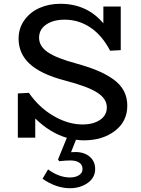

<svg xmlns="http://www.w3.org/2000/svg" viewBox="-20 -720 739 1003"><path d="M417 13.2Q399.9 13.2 377 9.8L351.1 75.2Q353.5 75.2 361.3 74.7Q369.1 74.2 374 74.2Q419.9 74.2 448.5 98.4Q477.1 122.6 477.1 163.1Q477.1 208 438.2 235.6Q399.4 263.2 345.2 263.2Q273.9 263.2 202.1 213.9L231 165Q288.6 207 345.2 207Q374.5 207 392.8 195.1Q411.1 183.1 411.1 163.1Q411.1 141.1 394 129.6Q377 118.2 347.2 118.2Q323.2 118.2 289.1 122.1L283.2 112.8L329.1 0Q241.2 -25.9 164.1 -101.1V-1H73.2V-231.9L130.9 -234.9Q184.1 -158.2 260.3 -114Q336.4 -69.8 411.1 -69.8Q467.3 -69.8 502.7 -93.8Q538.1 -117.7 538.1 -159.2Q538.1 -204.1 488 -236.3Q438 -268.6 317.9 -299.8Q193.4 -332.5 135.3 -386.2Q77.1 -439.9 77.1 -518.1Q77.1 -572.3 107.2 -614.5Q137.2 -656.7 186.5 -678.5Q235.8 -700.2 294.9 -700.2Q434.1 -700.2 520 -598.1V-686H610.8V-458L555.2 -455.1Q513.2 -535.6 452.1 -576.4Q391.1 -617.2 317.9 -617.2Q258.8 -617.2 221.4 -591.8Q184.1 -566.4 184.1 -522.9Q184.1 -478.5 229.5 -447.3Q274.9 -416 378.9 -388.2Q443.4 -370.1 489.3 -351.1Q535.2 -332 571.8 -305.9Q608.4 -279.8 626.7 -245.6Q645 -211.4 645 -168Q645 -85.9 580.6 -36.4Q516.1 13.2 417 13.2Z"/></svg>

Font: BioRhyme
Style: Regular
Weight: 400
Designer: Aoife Mooney
Foundry: Aoife Mooney Type
Version: Version 1.500;PS 001.500;hotconv 1.0.88;makeotf.lib2.5.64775